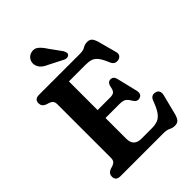

<svg xmlns="http://www.w3.org/2000/svg" viewBox="-266 -1033 1167 1167"><g transform="rotate(-45 318.0 -449.5)"><path d="M39 -665.5Q39 -700 78.5 -700H431Q459 -700 475 -710.2Q491 -720.5 511.5 -720.5Q532.5 -720.5 543 -708.8Q553.5 -697 561 -671.5L593.5 -550.5Q598 -534 590.2 -523Q582.5 -512 567.5 -509Q553.5 -506 541.2 -511.5Q529 -517 521 -536Q504.5 -576.5 488.8 -596.5Q473 -616.5 454 -622.8Q435 -629 408 -629H264V-382.5H372.5Q397 -382.5 406.8 -392.8Q416.5 -403 420.5 -429.5Q427.5 -458.5 450.5 -459.5Q476 -460 483 -431L515 -298.5Q523.5 -262.5 496 -253.5Q471 -245.5 454.5 -272Q440.5 -296.5 427 -305.5Q413.5 -314.5 383 -314.5H264V-136.5Q264 -71 329 -71H418.5Q449 -71 470.2 -79.5Q491.5 -88 508.8 -112.2Q526 -136.5 543.5 -184.5Q556 -217 587.5 -210Q604 -207 610.5 -194Q617 -181 612 -161.5L579 -31.5Q572 -6 561.2 5.8Q550.5 17.5 529 17.5Q510 17.5 493.2 8.8Q476.5 0 450 0H78.5Q39 0 39 -34.5Q39 -60.5 65.5 -72L87.5 -79Q101.5 -84 108.8 -93Q116 -102 116 -119.5V-580.5Q116 -598 108.8 -607Q101.5 -616 87.5 -621L65.5 -628Q39 -639.5 39 -665.5ZM315.5 -858 370.5 -782Q375.5 -772.5 378 -763.5Q380.5 -754.5 374.5 -746.5Q369 -739.5 359 -738.5Q349 -737.5 340 -741.5L254.5 -785Q225.5 -797.5 209.8 -811Q194 -824.5 188 -845.5Q182 -867 192.5 -887.2Q203 -907.5 226.5 -914.5Q255 -922.5 275.5 -905.8Q296 -889 315.5 -858Z"/></g></svg>

Font: Fraunces 72pt S100 SemiBold
Style: Regular
Weight: 600
Version: Version 1.000; ttfautohint (v1.8.3)